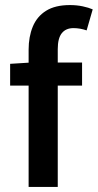

<svg xmlns="http://www.w3.org/2000/svg" viewBox="-20 -738 386 758"><path d="M93 0V-542Q93 -593 109.5 -633Q126 -673 162 -695.5Q198 -718 256 -718Q283 -718 306.5 -713Q330 -708 346 -701L322 -618Q296 -627 270 -627Q240 -627 224 -607Q208 -587 208 -544V0ZM20 -400V-486L100 -491H304V-400Z"/></svg>

Font: Source Sans 3 SemiBold
Style: Regular
Weight: 600
Designer: Paul D. Hunt
Foundry: Adobe
Version: Version 3.046;hotconv 1.0.118;makeotfexe 2.5.65603